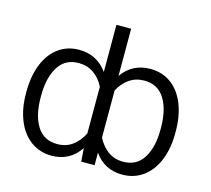

<svg xmlns="http://www.w3.org/2000/svg" viewBox="-103 -829 1054 961"><g transform="rotate(15 424.0 -348.5)"><path d="M606.4 9.8Q515.1 9.8 461.9 -64.5V0H392.6L387.7 -68.8Q335 9.8 241.2 9.8Q179.7 9.8 133.3 -23.9Q86.9 -57.6 62 -118.7Q37.1 -179.7 37.1 -258.8V-266.6Q37.1 -348.6 61.8 -409.9Q86.4 -471.2 132.1 -504.6Q177.7 -538.1 239.3 -538.1Q286.1 -538.1 323 -518.8Q359.9 -499.5 385.7 -462.4V-707H461.9V-462.9Q515.1 -538.1 608.4 -538.1Q669.9 -538.1 715.6 -504.6Q761.2 -471.2 785.9 -409.9Q810.5 -348.6 810.5 -266.6V-258.8Q810.5 -179.7 785.6 -118.7Q760.7 -57.6 714.4 -23.9Q668 9.8 606.4 9.8ZM593.8 -473.6Q549.3 -473.6 516.1 -450.4Q482.9 -427.2 461.9 -387.2V-143.1Q483.4 -101.1 516.6 -77.4Q549.8 -53.7 594.7 -53.7Q664.1 -53.7 699.2 -109.6Q734.4 -165.5 734.4 -258.8V-266.6Q734.4 -360.8 699 -417.2Q663.6 -473.6 593.8 -473.6ZM252.9 -53.7Q298.3 -53.7 331.3 -77.6Q364.3 -101.6 385.7 -144V-386.2Q365.2 -426.8 331.8 -450.2Q298.3 -473.6 253.9 -473.6Q184.1 -473.6 148.7 -417.2Q113.3 -360.8 113.3 -266.6V-258.8Q113.3 -165 148.2 -109.4Q183.1 -53.7 252.9 -53.7Z"/></g></svg>

Font: Pretendard Light
Style: Regular
Weight: 300
Designer: Base glyphs from Inter by Rasmus Andersson; Hangeul glyphs from Noto Sans CJK(Source Han Sans) by Jang Soo-young and Kan
Foundry: Kil Hyung-jin
Version: Version 1.309